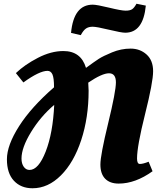

<svg xmlns="http://www.w3.org/2000/svg" viewBox="-20 -970 857 1027"><path d="M319 -697Q413 -697 440 -607Q485 -640 508 -655Q531 -670 579.5 -690Q628 -710 678.5 -710Q729 -710 764 -678.5Q799 -647 799 -589Q799 -531 756 -359.5Q713 -188 713 -122Q713 -93 728 -93Q745 -93 775 -105L796 -54Q704 12 615 12Q568 12 542.5 -14Q517 -40 517 -90Q517 -140 558.5 -310.5Q600 -481 600 -529.5Q600 -578 563 -578Q526 -578 452 -528Q454 -500 454 -485Q454 -341 414.5 -221Q375 -101 306 -32Q237 37 154 37Q92 37 54.5 -3Q17 -43 17 -118Q17 -193 82 -295Q147 -397 269 -503Q269 -553 260.5 -572Q252 -591 234 -591Q191 -591 105 -529L65 -579Q112 -624 182.5 -660.5Q253 -697 319 -697ZM650 -795Q629 -795 563 -811Q497 -827 475.5 -827Q454 -827 440 -817.5Q426 -808 412 -782L360 -794Q374 -945 476 -945Q498 -945 563.5 -929Q629 -913 652 -913Q675 -913 686.5 -920.5Q698 -928 710 -950L760 -940Q746 -795 650 -795ZM95 -122Q95 -95 107 -78Q119 -61 138 -61Q186 -61 224.5 -159.5Q263 -258 270 -409Q197 -347 146 -263.5Q95 -180 95 -122Z"/></svg>

Font: Oleo Script Swash Caps
Style: Bold
Weight: 700
Designer: Soytutype
Foundry: Soytutype
Version: Version 1.002